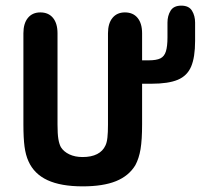

<svg xmlns="http://www.w3.org/2000/svg" viewBox="-20 -650 712 681"><path d="M484 -209V-532Q484 -567 468 -586.5Q452 -606 423 -606Q395 -606 379 -586.5Q363 -567 363 -532V-208Q363 -180 361 -162Q359 -144 354 -134Q345 -114 324.5 -103.5Q304 -93 273 -93Q246 -93 226 -102.5Q206 -112 196 -128Q190 -139 187 -157Q184 -175 184 -208V-532Q184 -567 168 -586.5Q152 -606 123 -606Q95 -606 79 -586.5Q63 -567 63 -532V-209Q63 -160 67 -130Q71 -100 81 -78Q101 -33 148.5 -11Q196 11 273 11Q346 11 391.5 -7.5Q437 -26 460 -64Q473 -88 478.5 -121Q484 -154 484 -209ZM464 -353H517Q577 -353 610.5 -367Q644 -381 658 -414Q672 -447 672 -505V-570Q672 -594 661 -612Q650 -630 623 -630Q596 -630 585 -612Q574 -594 574 -570V-517Q574 -486 568.5 -468Q563 -450 549 -443Q535 -436 507 -436H464Z"/></svg>

Font: Beiruti
Style: Bold
Weight: 700
Designer: Arlette Boutros
Foundry: Boutros
Version: Version 1.41